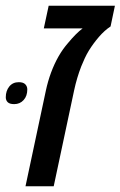

<svg xmlns="http://www.w3.org/2000/svg" viewBox="-51 -651 421 671"><path d="M38.1 0 109.4 -335Q116.2 -366.7 127.4 -397.2Q138.7 -427.7 153.6 -453.9Q168.5 -480 187 -501Q200.7 -517.6 213.6 -530.5Q226.6 -543.5 237.8 -551.8H102.1L119.1 -630.9H350.6L335.4 -558.6Q314.5 -544.9 294.7 -522Q274.9 -499 259.8 -474.6Q252 -461.9 245.4 -447.8Q238.8 -433.6 232.9 -418.9Q229 -409.2 225.6 -398.9Q222.2 -388.7 219 -378.2Q215.8 -367.7 213.1 -356.9Q210.4 -346.2 208 -335L136.7 0ZM-1.5 -287.1Q-17.1 -287.1 -23.9 -293.7Q-30.8 -300.3 -30.8 -311Q-30.8 -333.5 -18.6 -348.6Q-6.3 -363.8 14.6 -363.8Q30.3 -363.8 37.4 -356.4Q44.4 -349.1 44.4 -338.4Q44.4 -315.4 31.5 -301.3Q18.6 -287.1 -1.5 -287.1Z"/></svg>

Font: Open Sans Medium
Style: Italic
Weight: 500
Italic angle: -12°
Designer: Monotype Design Team
Foundry: Monotype Imaging Inc.
Version: Version 3.000